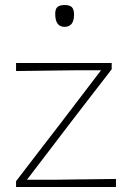

<svg xmlns="http://www.w3.org/2000/svg" viewBox="-20 -745 522 765"><path d="M44 0V-23Q90.5 -84 134.8 -141.5Q179 -199 218.5 -250L382.5 -465H284Q254.5 -465 213.5 -464.2Q172.5 -463.5 128 -463Q83.5 -462.5 44 -462V-494H425V-469Q403.5 -441 375.5 -404.8Q347.5 -368.5 317.5 -329.8Q287.5 -291 260 -255L87.5 -29H208Q238 -29.5 278.5 -30Q319 -30.5 362 -31Q405 -31.5 442 -32V0ZM237 -638Q200 -638 200 -690Q200 -709.5 209 -717.2Q218 -725 238 -725Q257.5 -725 266.2 -716.5Q275 -708 275 -687Q275 -638 237 -638Z"/></svg>

Font: Commissioner Loud Thin
Style: Regular
Weight: 100
Designer: Kostas Bartsokas
Foundry: Kostas Bartsokas
Version: Version 1.000; ttfautohint (v1.8.3)